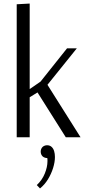

<svg xmlns="http://www.w3.org/2000/svg" viewBox="-20 -772 496 1080"><path d="M74 0V-748L147 -752V-271L208 -313L357 -500H412L247 -295L433 0H350L191 -252L147 -225V0ZM205 288 187 269Q217 241 232 204Q247 167 247 135Q247 130 247 125.5Q247 121 246 117Q231 117 220 108Q209 97 209 81Q209 65 220 54Q231 45 245 45Q260 45 270 54Q280 63 284.5 78Q289 93 289 111Q289 140 278.5 173.5Q268 207 249.5 237Q231 267 205 288Z"/></svg>

Font: Arsenal SC
Style: Regular
Weight: 400
Designer: Andrij Shevchenko
Foundry: Stairsfor
Version: Version 2.001; ttfautohint (v1.8.4.7-5d5b)